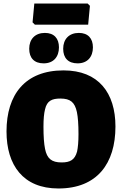

<svg xmlns="http://www.w3.org/2000/svg" viewBox="-20 -1059 693 1091"><path d="M341 -659C123 -659 17 -522 17 -312C17 -121 111 12 312 12C532 12 636 -130 636 -340C636 -531 540 -659 341 -659ZM323 -499C380 -499 405 -478 417 -422C423 -393 426 -352 426 -297C426 -254 423 -221 418 -198C405 -150 378 -136 330 -136C273 -136 247 -158 236 -213C230 -242 227 -284 227 -339C227 -382 230 -415 236 -438C247 -487 276 -499 323 -499ZM491 -1026 478 -1039H175L165 -932L178 -919H481ZM235 -872C180 -872 146 -837 146 -782C146 -729 175 -699 228 -699C284 -699 315 -736 315 -790C315 -841 287 -872 235 -872ZM428 -872C373 -872 339 -837 339 -782C339 -729 368 -699 421 -699C477 -699 508 -736 508 -790C508 -841 480 -872 428 -872Z"/></svg>

Font: Luna Sans Black
Style: Regular
Weight: 900
Designer: Juan Pablo del Peral
Foundry: Huerta Tipografica
Version: Version 2.001; ttfautohint (v1.5)